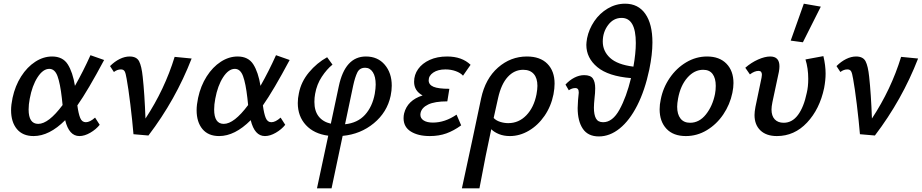

<svg xmlns="http://www.w3.org/2000/svg" viewBox="-20 -731 4993 1040"><path d="M495 -94 520 -55Q500 -30 469 -12Q438 6 410 6Q354 6 333 -80Q247 6 162 6Q103 6 71.5 -32Q40 -70 40 -134Q40 -163 48 -201Q62 -266 94.5 -317Q127 -368 171 -396.5Q215 -425 262 -425Q320 -425 347 -382.5Q374 -340 386 -266Q431 -345 470 -432L544 -406Q456 -241 399 -160Q405 -115 414.5 -92Q424 -69 445 -69Q467 -69 495 -94ZM319 -162 315 -200Q306 -279 291.5 -318.5Q277 -358 247 -358Q213 -358 183.5 -312.5Q154 -267 141 -196Q135 -165 135 -138Q135 -60 187 -60Q243 -60 319 -162Z M1018 -414Q931 -190 784 3L703 -4Q697 -76 686 -166Q675 -256 666 -304Q661 -335 655 -345Q649 -355 635 -355Q615 -355 597 -341L576 -373Q601 -398 628.5 -411.5Q656 -425 682 -425Q720 -425 733.5 -399Q747 -373 753 -315Q763 -224 768 -89Q872 -247 926 -423Z M1500 -94 1525 -55Q1505 -30 1474 -12Q1443 6 1415 6Q1359 6 1338 -80Q1252 6 1167 6Q1108 6 1076.5 -32Q1045 -70 1045 -134Q1045 -163 1053 -201Q1067 -266 1099.5 -317Q1132 -368 1176 -396.5Q1220 -425 1267 -425Q1325 -425 1352 -382.5Q1379 -340 1391 -266Q1436 -345 1475 -432L1549 -406Q1461 -241 1404 -160Q1410 -115 1419.5 -92Q1429 -69 1450 -69Q1472 -69 1500 -94ZM1324 -162 1320 -200Q1311 -279 1296.5 -318.5Q1282 -358 1252 -358Q1218 -358 1188.5 -312.5Q1159 -267 1146 -196Q1140 -165 1140 -138Q1140 -60 1192 -60Q1248 -60 1324 -162Z M2102 -267Q2102 -241 2096 -212Q2077 -123 2005 -63.5Q1933 -4 1836 5L1776 289H1697L1758 4Q1681 -6 1637 -53.5Q1593 -101 1593 -173Q1593 -199 1599 -226Q1611 -288 1653.5 -339Q1696 -390 1752 -421L1781 -381Q1750 -356 1723 -315Q1696 -274 1687 -223Q1683 -202 1683 -179Q1683 -130 1706 -100.5Q1729 -71 1772 -61L1815 -263Q1849 -425 1962 -425Q2026 -425 2064 -380.5Q2102 -336 2102 -267ZM2015 -273Q2015 -316 1999.5 -340Q1984 -364 1958 -364Q1928 -364 1915.5 -338.5Q1903 -313 1893 -267L1849 -58Q1917 -65 1957 -109Q1997 -153 2010 -223Q2015 -253 2015 -273Z M2529 -380 2488 -321Q2475 -336 2449 -345.5Q2423 -355 2393 -355Q2352 -355 2327 -338Q2302 -321 2302 -296Q2302 -272 2328 -261Q2354 -250 2414 -250L2403 -182Q2335 -182 2299.5 -165Q2264 -148 2258 -119Q2257 -116 2257 -110Q2257 -90 2275 -78.5Q2293 -67 2325 -67Q2390 -67 2453 -110L2478 -52Q2438 -23 2398 -8.5Q2358 6 2308 6Q2245 6 2205.5 -18.5Q2166 -43 2166 -91Q2166 -104 2169 -117Q2187 -188 2269 -214Q2223 -239 2223 -288Q2223 -326 2245 -357Q2267 -388 2307.5 -406.5Q2348 -425 2402 -425Q2482 -425 2529 -380Z M2984 -278Q2984 -252 2978 -220Q2965 -155 2929.5 -103.5Q2894 -52 2844.5 -23Q2795 6 2742 6Q2709 6 2683 -4.5Q2657 -15 2641 -31Q2612 101 2577 289H2482Q2545 -1 2586 -198Q2609 -305 2677.5 -365Q2746 -425 2834 -425Q2906 -425 2945 -385.5Q2984 -346 2984 -278ZM2891 -266Q2891 -308 2871 -330.5Q2851 -353 2814 -353Q2766 -353 2730.5 -314.5Q2695 -276 2678 -200L2654 -92Q2667 -78 2689 -71Q2711 -64 2733 -64Q2790 -64 2831 -106.5Q2872 -149 2886 -220Q2891 -248 2891 -266Z M3514 -501Q3514 -437 3497 -354Q3473 -241 3431.5 -159.5Q3390 -78 3336.5 -35Q3283 8 3224 8Q3165 8 3137 -33.5Q3109 -75 3109 -146Q3109 -158 3111 -188Q3115 -222 3115 -229Q3115 -242 3110.5 -248Q3106 -254 3096 -254Q3078 -254 3061 -242L3043 -273Q3065 -297 3091.5 -310.5Q3118 -324 3144 -324Q3179 -324 3191.5 -305.5Q3204 -287 3204 -253Q3204 -238 3203 -226Q3202 -214 3201 -206Q3197 -166 3197 -148Q3197 -110 3208 -89.5Q3219 -69 3247 -69Q3298 -69 3335.5 -137Q3373 -205 3398 -308Q3275 -318 3215.5 -367.5Q3156 -417 3156 -488Q3156 -500 3160 -524Q3170 -573 3199 -616Q3228 -659 3272 -685Q3316 -711 3366 -711Q3437 -711 3475.5 -656Q3514 -601 3514 -501ZM3411 -370Q3424 -443 3424 -498Q3424 -634 3347 -634Q3303 -634 3274 -595.5Q3245 -557 3245 -506Q3245 -454 3284.5 -417.5Q3324 -381 3411 -370Z M3553 -139Q3553 -165 3559 -192Q3571 -255 3607.5 -308.5Q3644 -362 3697 -393.5Q3750 -425 3810 -425Q3877 -425 3915 -386Q3953 -347 3953 -281Q3953 -257 3947 -228Q3934 -165 3898 -111.5Q3862 -58 3809 -26Q3756 6 3695 6Q3627 6 3590 -33.5Q3553 -73 3553 -139ZM3853 -222Q3857 -243 3857 -266Q3857 -307 3840 -330Q3823 -353 3789 -353Q3741 -353 3703.5 -310.5Q3666 -268 3653 -198Q3648 -171 3648 -153Q3648 -112 3666 -89Q3684 -66 3718 -66Q3768 -66 3804 -111.5Q3840 -157 3853 -222Z M4067 -108Q4067 -125 4072 -152L4105 -310Q4107 -322 4107 -326Q4107 -347 4089 -347Q4067 -347 4042 -328L4017 -364Q4049 -392 4086 -408.5Q4123 -425 4152 -425Q4202 -425 4202 -372Q4202 -359 4199 -342L4164 -178Q4159 -153 4159 -138Q4159 -103 4176.5 -84.5Q4194 -66 4225 -66Q4271 -66 4302.5 -108.5Q4334 -151 4350 -228Q4358 -261 4358 -304Q4358 -361 4343 -409L4440 -427Q4452 -377 4452 -332Q4452 -297 4444 -254Q4420 -140 4351.5 -67Q4283 6 4188 6Q4131 6 4099 -24.5Q4067 -55 4067 -108ZM4263 -511 4334 -711 4426 -695 4329 -502Z M4953 -414Q4866 -190 4719 3L4638 -4Q4632 -76 4621 -166Q4610 -256 4601 -304Q4596 -335 4590 -345Q4584 -355 4570 -355Q4550 -355 4532 -341L4511 -373Q4536 -398 4563.5 -411.5Q4591 -425 4617 -425Q4655 -425 4668.5 -399Q4682 -373 4688 -315Q4698 -224 4703 -89Q4807 -247 4861 -423Z"/></svg>

Font: Ysabeau Semibold
Style: Italic
Weight: 600
Italic angle: -12°
Designer: Christian Thalmann (Catharsis Fonts)
Version: Version 0.003